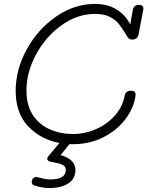

<svg xmlns="http://www.w3.org/2000/svg" viewBox="-20 -733 752 980"><path d="M711 -682 688 -561Q683 -531 654 -531Q639 -531 631 -544Q606 -586 588 -609Q570 -632 540 -647Q510 -662 465 -662Q375 -662 294 -604Q213 -546 164 -455Q115 -364 115 -271Q115 -195 148 -145.5Q181 -96 235 -72.5Q289 -49 352 -49Q414 -49 470.5 -74Q527 -99 566 -143Q605 -187 616 -242Q620 -270 648 -270Q661 -270 666.5 -265.5Q672 -261 672 -250Q672 -243 671 -239Q660 -175 616 -119.5Q572 -64 503.5 -30.5Q435 3 352 3H334L289 59Q323 67 344 86.5Q365 106 365 135Q365 180 328 203.5Q291 227 232 227Q214 227 192 223Q170 219 154 213Q142 209 142 195Q142 183 150.5 176Q159 169 170 171Q175 172 196 177.5Q217 183 235 183Q316 183 316 135Q316 116 298.5 108Q281 100 242 93Q232 92 226.5 87.5Q221 83 221 77Q221 73 224 68L283 -3Q186 -22 123 -89Q60 -156 60 -269Q60 -378 116.5 -481Q173 -584 266.5 -648.5Q360 -713 465 -713Q529 -713 574.5 -685Q620 -657 645 -608L658 -683Q660 -694 667.5 -701Q675 -708 689 -708Q716 -708 711 -682Z"/></svg>

Font: Mali Light
Style: Italic
Weight: 300
Italic angle: -10°
Version: Version 1.000; ttfautohint (v1.6)